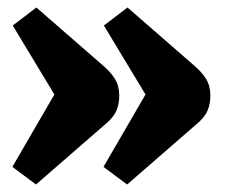

<svg xmlns="http://www.w3.org/2000/svg" viewBox="-20 -521 611 512"><path d="M76 -29 13 -76 125 -269 14 -453 77 -501 255 -346Q275 -329 286.5 -310.5Q298 -292 298 -266Q298 -243 290 -225Q282 -207 260 -189ZM319 -29 256 -76 368 -269 257 -453 320 -501 498 -346Q518 -329 529.5 -310.5Q541 -292 541 -266Q541 -243 533 -225Q525 -207 503 -189Z"/></svg>

Font: Literata ExtraBold
Style: Regular
Weight: 800
Designer: Latin by Veronika Burian and Jose Scaglione. Greek by Irene Vlachou. Cyrillic by Vera Evstafieva.
Foundry: TypeTogether
Version: Version 3.103;gftools[0.9.29]